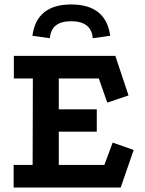

<svg xmlns="http://www.w3.org/2000/svg" viewBox="-20 -839 649 859"><path d="M42 -589H496L555 -412L460 -380L422 -488H243V-350H413V-250H243V-101H447L484 -201L578 -168L520 0H41V-101H126L127 -488H42ZM298 -819Q144 -819 125 -679L203 -668Q209 -744 298 -744Q389 -744 395 -668L473 -679Q454 -819 298 -819Z"/></svg>

Font: Podkova
Style: Bold
Weight: 700
Designer: Ilya Yudin
Foundry: Cyreal (www.cyreal.org)
Version: Version 2.102; ttfautohint (v1.8.1.43-b0c9)